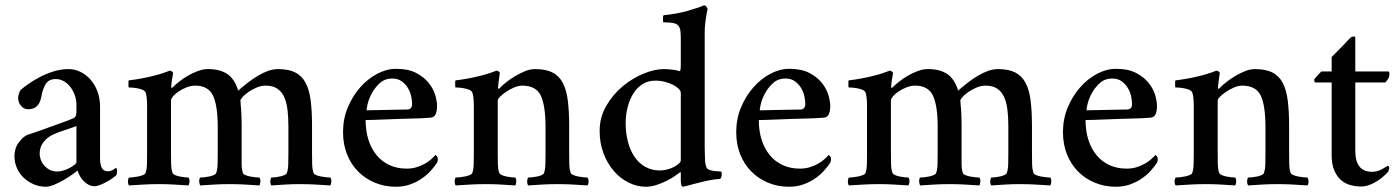

<svg xmlns="http://www.w3.org/2000/svg" viewBox="-20 -703 5323 731"><path d="M197 -50Q209 -50 222 -54Q235 -58 246 -64Q257 -70 264 -76Q271 -82 271 -85V-223Q253 -216 226.5 -207.5Q200 -199 185 -192Q160 -181 145.5 -162Q131 -143 131 -118Q132 -89 151.5 -69.5Q171 -50 197 -50ZM155 8Q130 8 108 -1.5Q86 -11 69.5 -27Q53 -43 44 -64Q35 -85 35 -109Q35 -139 52 -161.5Q69 -184 86 -190Q105 -196 130 -205Q155 -214 180 -223Q205 -232 227 -240Q249 -248 262 -254Q271 -259 271 -279V-305Q271 -323 265 -340Q259 -357 248.5 -371Q238 -385 223.5 -393.5Q209 -402 192 -402Q166 -402 154 -383Q142 -364 137 -333Q128 -287 88 -287Q71 -287 60 -300Q49 -313 49 -330Q49 -335 51.5 -344.5Q54 -354 58 -360Q68 -369 87 -382.5Q106 -396 130.5 -409Q155 -422 183.5 -431Q212 -440 241 -440Q265 -440 287 -429Q309 -418 325.5 -399Q342 -380 351.5 -353.5Q361 -327 361 -297V-97Q361 -77 367.5 -64Q374 -51 390 -51Q402 -51 410.5 -56.5Q419 -62 421 -64Q424 -63 425 -59.5Q426 -56 426 -53Q426 -42 422 -35Q417 -31 407.5 -24Q398 -17 386 -10.5Q374 -4 361.5 1Q349 6 339 6Q328 6 317.5 0.5Q307 -5 298.5 -13.5Q290 -22 284 -33Q278 -44 275 -54Q271 -50 256.5 -39.5Q242 -29 224 -18.5Q206 -8 187 0Q168 8 155 8Z M772 -440Q817 -440 845 -421.5Q873 -403 887 -358Q904 -373 922.5 -387.5Q941 -402 961 -414Q981 -426 1000.5 -433Q1020 -440 1038 -440Q1079 -440 1104.5 -427Q1130 -414 1144 -387Q1158 -360 1163 -319Q1168 -278 1168 -222V-123Q1168 -98 1168.5 -78Q1169 -58 1174 -44Q1175 -40 1183.5 -36.5Q1192 -33 1202.5 -31Q1213 -29 1223 -28Q1233 -27 1238 -27Q1242 -21 1241.5 -12Q1241 -3 1238 3Q1207 1 1179.5 -0.5Q1152 -2 1122 -2Q1093 -2 1067.5 -0.5Q1042 1 1013 3Q1009 -3 1009 -12Q1009 -21 1013 -27Q1018 -27 1027 -28Q1036 -29 1045.5 -31Q1055 -33 1063 -36.5Q1071 -40 1072 -44Q1077 -58 1077.5 -78Q1078 -98 1078 -124V-224Q1078 -258 1074.5 -286Q1071 -314 1061.5 -334.5Q1052 -355 1035 -366Q1018 -377 991 -377Q974 -377 956.5 -369.5Q939 -362 925.5 -352.5Q912 -343 903.5 -333.5Q895 -324 895 -319L896 -315V-309Q898 -292 899 -270Q900 -248 900 -231V-124Q900 -98 900 -78Q900 -58 905 -44Q906 -40 914 -36.5Q922 -33 932.5 -31Q943 -29 953 -28Q963 -27 968 -27Q972 -21 971.5 -12Q971 -3 968 3Q938 1 910.5 -0.5Q883 -2 853 -2Q824 -2 798.5 -0.5Q773 1 742 3Q739 -3 738.5 -12Q738 -21 742 -27Q747 -27 756.5 -28Q766 -29 776 -31Q786 -33 794 -36.5Q802 -40 803 -44Q808 -58 808.5 -78Q809 -98 809 -124V-220Q809 -301 791 -339Q773 -377 723 -377Q707 -377 690.5 -370.5Q674 -364 660.5 -355Q647 -346 639 -336.5Q631 -327 631 -321V-124Q631 -100 631.5 -79Q632 -58 637 -44Q639 -40 646.5 -36.5Q654 -33 664 -31Q674 -29 683.5 -28Q693 -27 698 -27Q702 -21 701.5 -12Q701 -3 698 3Q667 1 641 -0.5Q615 -2 585 -2Q556 -2 528.5 -0.5Q501 1 471 3Q467 -3 467 -12Q467 -21 471 -27Q476 -27 485.5 -28Q495 -29 505.5 -31Q516 -33 524.5 -36.5Q533 -40 534 -44Q539 -58 539.5 -78Q540 -98 540 -124V-288Q540 -293 540 -301.5Q540 -310 539.5 -319.5Q539 -329 537.5 -338Q536 -347 534 -351Q531 -358 522 -361.5Q513 -365 502 -367Q491 -369 482 -369.5Q473 -370 470 -370Q469 -371 469 -383.5Q469 -396 470 -397Q513 -402 555 -412Q597 -422 626 -434Q631 -434 635 -430.5Q639 -427 639 -425Q639 -422 637.5 -414.5Q636 -407 634.5 -398.5Q633 -390 632.5 -382.5Q632 -375 632 -373Q632 -368 634 -368Q635 -368 638 -371Q647 -380 662 -392Q677 -404 695 -414.5Q713 -425 733 -432.5Q753 -440 772 -440Z M1474 -404Q1445 -404 1426 -386.5Q1407 -369 1395.5 -347.5Q1384 -326 1379.5 -306.5Q1375 -287 1376 -283Q1378 -283 1400 -283.5Q1422 -284 1448.5 -284.5Q1475 -285 1499 -285.5Q1523 -286 1529 -286Q1549 -286 1549 -307Q1549 -320 1545.5 -336.5Q1542 -353 1533 -368Q1524 -383 1509.5 -393.5Q1495 -404 1474 -404ZM1488 -441Q1534 -441 1564 -425.5Q1594 -410 1612 -387.5Q1630 -365 1637 -341Q1644 -317 1644 -300Q1644 -280 1638.5 -268Q1633 -256 1619 -255Q1609 -254 1588.5 -253Q1568 -252 1543 -251.5Q1518 -251 1491 -250Q1464 -249 1440 -248Q1416 -247 1397.5 -246.5Q1379 -246 1372 -246Q1372 -204 1383 -170Q1394 -136 1414.5 -111.5Q1435 -87 1464 -74Q1493 -61 1528 -61Q1549 -61 1566.5 -66.5Q1584 -72 1598 -80Q1612 -88 1622 -97Q1632 -106 1638 -113Q1640 -112 1643.5 -108Q1647 -104 1647 -97Q1647 -87 1641 -79Q1634 -69 1621 -54Q1608 -39 1588.5 -25Q1569 -11 1543.5 -1.5Q1518 8 1487 8Q1444 8 1407 -7.5Q1370 -23 1343 -50.5Q1316 -78 1301 -116Q1286 -154 1286 -200Q1286 -250 1304 -293.5Q1322 -337 1351 -370Q1380 -403 1416 -422Q1452 -441 1488 -441Z M2017 -440Q2058 -440 2083.5 -427Q2109 -414 2123 -387Q2137 -360 2142 -319Q2147 -278 2147 -222V-123Q2147 -98 2147.5 -78Q2148 -58 2153 -44Q2155 -40 2163 -36.5Q2171 -33 2181.5 -31Q2192 -29 2202 -28Q2212 -27 2217 -27Q2221 -21 2221 -12Q2221 -3 2217 3Q2187 1 2159.5 -0.5Q2132 -2 2102 -2Q2072 -2 2047 -0.5Q2022 1 1991 3Q1987 -3 1987 -12Q1987 -21 1991 -27Q1996 -27 2005.5 -28Q2015 -29 2025 -31Q2035 -33 2042.5 -36.5Q2050 -40 2051 -44Q2056 -58 2056.5 -78Q2057 -98 2057 -124V-218Q2057 -301 2039 -339Q2021 -377 1968 -377Q1954 -377 1937.5 -370Q1921 -363 1907 -353.5Q1893 -344 1884 -335Q1875 -326 1875 -321V-124Q1875 -100 1875.5 -79Q1876 -58 1881 -44Q1883 -40 1890.5 -36.5Q1898 -33 1908 -31Q1918 -29 1927.5 -28Q1937 -27 1942 -27Q1946 -21 1945.5 -12Q1945 -3 1942 3Q1911 1 1885 -0.5Q1859 -2 1829 -2Q1800 -2 1772.5 -0.5Q1745 1 1715 3Q1711 -3 1711 -12Q1711 -21 1715 -27Q1720 -27 1729.5 -28Q1739 -29 1749.5 -31Q1760 -33 1768.5 -36.5Q1777 -40 1778 -44Q1783 -58 1783.5 -78Q1784 -98 1784 -124V-288Q1784 -293 1784 -301.5Q1784 -310 1783.5 -319.5Q1783 -329 1781.5 -338Q1780 -347 1778 -351Q1775 -358 1766 -361.5Q1757 -365 1746 -367Q1735 -369 1726 -369.5Q1717 -370 1714 -370Q1713 -371 1713 -383.5Q1713 -396 1714 -397Q1757 -402 1799 -412Q1841 -422 1870 -434Q1875 -434 1879 -430.5Q1883 -427 1883 -425Q1883 -422 1881.5 -414Q1880 -406 1879 -396.5Q1878 -387 1877 -379Q1876 -371 1876 -369Q1876 -365 1878 -365Q1880 -365 1882 -367Q1890 -376 1905.5 -388.5Q1921 -401 1940 -412.5Q1959 -424 1979 -432Q1999 -440 2017 -440Z M2474 -396Q2447 -396 2426 -382.5Q2405 -369 2391 -346.5Q2377 -324 2369.5 -294.5Q2362 -265 2362 -234Q2362 -197 2370.5 -164Q2379 -131 2395.5 -106.5Q2412 -82 2436.5 -68Q2461 -54 2492 -54Q2507 -54 2521.5 -58Q2536 -62 2547 -68Q2558 -74 2565 -80.5Q2572 -87 2572 -93V-349Q2572 -357 2564 -365Q2556 -373 2542.5 -380Q2529 -387 2511.5 -391.5Q2494 -396 2474 -396ZM2507 -440Q2523 -440 2541.5 -437.5Q2560 -435 2567 -432Q2570 -432 2571 -438.5Q2572 -445 2572 -453V-552Q2572 -573 2570.5 -585.5Q2569 -598 2562.5 -605.5Q2556 -613 2542.5 -615.5Q2529 -618 2506 -618Q2505 -618 2504.5 -622Q2504 -626 2504 -631Q2504 -636 2504.5 -640Q2505 -644 2507 -645Q2557 -650 2597.5 -661.5Q2638 -673 2661 -683Q2666 -682 2670 -677Q2674 -672 2674 -667Q2671 -656 2669 -643Q2667 -631 2665 -614.5Q2663 -598 2663 -578V-145Q2663 -121 2664 -98Q2665 -75 2670 -65Q2673 -59 2681.5 -56Q2690 -53 2699 -52Q2708 -51 2716 -50.5Q2724 -50 2725 -50Q2727 -49 2727.5 -45Q2728 -41 2728 -38Q2728 -36 2726.5 -30Q2725 -24 2722 -22Q2702 -21 2678 -16Q2654 -11 2633 -5.5Q2612 0 2597 4Q2582 8 2580 8Q2576 8 2574 1.5Q2572 -5 2572 -13V-42Q2572 -50 2569 -47Q2563 -42 2549 -32.5Q2535 -23 2517 -14Q2499 -5 2478.5 1.5Q2458 8 2440 8Q2405 8 2373 -8Q2341 -24 2316.5 -52.5Q2292 -81 2277.5 -120Q2263 -159 2263 -204Q2263 -257 2288.5 -300.5Q2314 -344 2351.5 -375Q2389 -406 2431 -423Q2473 -440 2507 -440Z M2971 -404Q2942 -404 2923 -386.5Q2904 -369 2892.5 -347.5Q2881 -326 2876.5 -306.5Q2872 -287 2873 -283Q2875 -283 2897 -283.5Q2919 -284 2945.5 -284.5Q2972 -285 2996 -285.5Q3020 -286 3026 -286Q3046 -286 3046 -307Q3046 -320 3042.5 -336.5Q3039 -353 3030 -368Q3021 -383 3006.5 -393.5Q2992 -404 2971 -404ZM2985 -441Q3031 -441 3061 -425.5Q3091 -410 3109 -387.5Q3127 -365 3134 -341Q3141 -317 3141 -300Q3141 -280 3135.5 -268Q3130 -256 3116 -255Q3106 -254 3085.5 -253Q3065 -252 3040 -251.5Q3015 -251 2988 -250Q2961 -249 2937 -248Q2913 -247 2894.5 -246.5Q2876 -246 2869 -246Q2869 -204 2880 -170Q2891 -136 2911.5 -111.5Q2932 -87 2961 -74Q2990 -61 3025 -61Q3046 -61 3063.5 -66.5Q3081 -72 3095 -80Q3109 -88 3119 -97Q3129 -106 3135 -113Q3137 -112 3140.5 -108Q3144 -104 3144 -97Q3144 -87 3138 -79Q3131 -69 3118 -54Q3105 -39 3085.5 -25Q3066 -11 3040.5 -1.5Q3015 8 2984 8Q2941 8 2904 -7.5Q2867 -23 2840 -50.5Q2813 -78 2798 -116Q2783 -154 2783 -200Q2783 -250 2801 -293.5Q2819 -337 2848 -370Q2877 -403 2913 -422Q2949 -441 2985 -441Z M3513 -440Q3558 -440 3586 -421.5Q3614 -403 3628 -358Q3645 -373 3663.5 -387.5Q3682 -402 3702 -414Q3722 -426 3741.5 -433Q3761 -440 3779 -440Q3820 -440 3845.5 -427Q3871 -414 3885 -387Q3899 -360 3904 -319Q3909 -278 3909 -222V-123Q3909 -98 3909.5 -78Q3910 -58 3915 -44Q3916 -40 3924.5 -36.5Q3933 -33 3943.5 -31Q3954 -29 3964 -28Q3974 -27 3979 -27Q3983 -21 3982.5 -12Q3982 -3 3979 3Q3948 1 3920.5 -0.5Q3893 -2 3863 -2Q3834 -2 3808.5 -0.5Q3783 1 3754 3Q3750 -3 3750 -12Q3750 -21 3754 -27Q3759 -27 3768 -28Q3777 -29 3786.5 -31Q3796 -33 3804 -36.5Q3812 -40 3813 -44Q3818 -58 3818.5 -78Q3819 -98 3819 -124V-224Q3819 -258 3815.5 -286Q3812 -314 3802.5 -334.5Q3793 -355 3776 -366Q3759 -377 3732 -377Q3715 -377 3697.5 -369.5Q3680 -362 3666.5 -352.5Q3653 -343 3644.5 -333.5Q3636 -324 3636 -319L3637 -315V-309Q3639 -292 3640 -270Q3641 -248 3641 -231V-124Q3641 -98 3641 -78Q3641 -58 3646 -44Q3647 -40 3655 -36.5Q3663 -33 3673.5 -31Q3684 -29 3694 -28Q3704 -27 3709 -27Q3713 -21 3712.5 -12Q3712 -3 3709 3Q3679 1 3651.5 -0.5Q3624 -2 3594 -2Q3565 -2 3539.5 -0.5Q3514 1 3483 3Q3480 -3 3479.5 -12Q3479 -21 3483 -27Q3488 -27 3497.5 -28Q3507 -29 3517 -31Q3527 -33 3535 -36.5Q3543 -40 3544 -44Q3549 -58 3549.5 -78Q3550 -98 3550 -124V-220Q3550 -301 3532 -339Q3514 -377 3464 -377Q3448 -377 3431.5 -370.5Q3415 -364 3401.5 -355Q3388 -346 3380 -336.5Q3372 -327 3372 -321V-124Q3372 -100 3372.5 -79Q3373 -58 3378 -44Q3380 -40 3387.5 -36.5Q3395 -33 3405 -31Q3415 -29 3424.5 -28Q3434 -27 3439 -27Q3443 -21 3442.5 -12Q3442 -3 3439 3Q3408 1 3382 -0.5Q3356 -2 3326 -2Q3297 -2 3269.5 -0.5Q3242 1 3212 3Q3208 -3 3208 -12Q3208 -21 3212 -27Q3217 -27 3226.5 -28Q3236 -29 3246.5 -31Q3257 -33 3265.5 -36.5Q3274 -40 3275 -44Q3280 -58 3280.5 -78Q3281 -98 3281 -124V-288Q3281 -293 3281 -301.5Q3281 -310 3280.5 -319.5Q3280 -329 3278.5 -338Q3277 -347 3275 -351Q3272 -358 3263 -361.5Q3254 -365 3243 -367Q3232 -369 3223 -369.5Q3214 -370 3211 -370Q3210 -371 3210 -383.5Q3210 -396 3211 -397Q3254 -402 3296 -412Q3338 -422 3367 -434Q3372 -434 3376 -430.5Q3380 -427 3380 -425Q3380 -422 3378.5 -414.5Q3377 -407 3375.5 -398.5Q3374 -390 3373.5 -382.5Q3373 -375 3373 -373Q3373 -368 3375 -368Q3376 -368 3379 -371Q3388 -380 3403 -392Q3418 -404 3436 -414.5Q3454 -425 3474 -432.5Q3494 -440 3513 -440Z M4215 -404Q4186 -404 4167 -386.5Q4148 -369 4136.5 -347.5Q4125 -326 4120.5 -306.5Q4116 -287 4117 -283Q4119 -283 4141 -283.5Q4163 -284 4189.5 -284.5Q4216 -285 4240 -285.5Q4264 -286 4270 -286Q4290 -286 4290 -307Q4290 -320 4286.5 -336.5Q4283 -353 4274 -368Q4265 -383 4250.5 -393.5Q4236 -404 4215 -404ZM4229 -441Q4275 -441 4305 -425.5Q4335 -410 4353 -387.5Q4371 -365 4378 -341Q4385 -317 4385 -300Q4385 -280 4379.5 -268Q4374 -256 4360 -255Q4350 -254 4329.5 -253Q4309 -252 4284 -251.5Q4259 -251 4232 -250Q4205 -249 4181 -248Q4157 -247 4138.5 -246.5Q4120 -246 4113 -246Q4113 -204 4124 -170Q4135 -136 4155.5 -111.5Q4176 -87 4205 -74Q4234 -61 4269 -61Q4290 -61 4307.5 -66.5Q4325 -72 4339 -80Q4353 -88 4363 -97Q4373 -106 4379 -113Q4381 -112 4384.5 -108Q4388 -104 4388 -97Q4388 -87 4382 -79Q4375 -69 4362 -54Q4349 -39 4329.5 -25Q4310 -11 4284.5 -1.5Q4259 8 4228 8Q4185 8 4148 -7.5Q4111 -23 4084 -50.5Q4057 -78 4042 -116Q4027 -154 4027 -200Q4027 -250 4045 -293.5Q4063 -337 4092 -370Q4121 -403 4157 -422Q4193 -441 4229 -441Z M4758 -440Q4799 -440 4824.5 -427Q4850 -414 4864 -387Q4878 -360 4883 -319Q4888 -278 4888 -222V-123Q4888 -98 4888.5 -78Q4889 -58 4894 -44Q4896 -40 4904 -36.5Q4912 -33 4922.5 -31Q4933 -29 4943 -28Q4953 -27 4958 -27Q4962 -21 4962 -12Q4962 -3 4958 3Q4928 1 4900.5 -0.5Q4873 -2 4843 -2Q4813 -2 4788 -0.5Q4763 1 4732 3Q4728 -3 4728 -12Q4728 -21 4732 -27Q4737 -27 4746.5 -28Q4756 -29 4766 -31Q4776 -33 4783.5 -36.5Q4791 -40 4792 -44Q4797 -58 4797.5 -78Q4798 -98 4798 -124V-218Q4798 -301 4780 -339Q4762 -377 4709 -377Q4695 -377 4678.5 -370Q4662 -363 4648 -353.5Q4634 -344 4625 -335Q4616 -326 4616 -321V-124Q4616 -100 4616.5 -79Q4617 -58 4622 -44Q4624 -40 4631.5 -36.5Q4639 -33 4649 -31Q4659 -29 4668.5 -28Q4678 -27 4683 -27Q4687 -21 4686.5 -12Q4686 -3 4683 3Q4652 1 4626 -0.5Q4600 -2 4570 -2Q4541 -2 4513.5 -0.5Q4486 1 4456 3Q4452 -3 4452 -12Q4452 -21 4456 -27Q4461 -27 4470.5 -28Q4480 -29 4490.5 -31Q4501 -33 4509.5 -36.5Q4518 -40 4519 -44Q4524 -58 4524.5 -78Q4525 -98 4525 -124V-288Q4525 -293 4525 -301.5Q4525 -310 4524.5 -319.5Q4524 -329 4522.5 -338Q4521 -347 4519 -351Q4516 -358 4507 -361.5Q4498 -365 4487 -367Q4476 -369 4467 -369.5Q4458 -370 4455 -370Q4454 -371 4454 -383.5Q4454 -396 4455 -397Q4498 -402 4540 -412Q4582 -422 4611 -434Q4616 -434 4620 -430.5Q4624 -427 4624 -425Q4624 -422 4622.5 -414Q4621 -406 4620 -396.5Q4619 -387 4618 -379Q4617 -371 4617 -369Q4617 -365 4619 -365Q4621 -365 4623 -367Q4631 -376 4646.5 -388.5Q4662 -401 4681 -412.5Q4700 -424 4720 -432Q4740 -440 4758 -440Z M5265 -431Q5269 -431 5269.5 -427.5Q5270 -424 5270 -419Q5270 -412 5265.5 -403.5Q5261 -395 5254 -389H5140V-129Q5140 -49 5203 -49Q5224 -49 5242 -59Q5260 -69 5264 -72Q5269 -70 5269 -64Q5269 -59 5267 -54Q5265 -49 5263 -47Q5259 -42 5249 -33Q5239 -24 5225.5 -15Q5212 -6 5195.5 0.5Q5179 7 5161 7Q5141 7 5121 1.5Q5101 -4 5085.5 -17.5Q5070 -31 5060 -54Q5050 -77 5050 -112V-389H4988Q4986 -389 4984.5 -393Q4983 -397 4983 -399Q4984 -402 4988 -406.5Q4992 -411 4996.5 -416Q5001 -421 5005.5 -425.5Q5010 -430 5011 -431H5050V-486Q5059 -495 5070 -506Q5081 -517 5091.5 -528Q5102 -539 5110 -547.5Q5118 -556 5122 -560Q5127 -564 5133.5 -564Q5140 -564 5140 -560V-431Z"/></svg>

Font: Vermiglione Medium
Style: Regular
Weight: 500
Version: Version 1.000